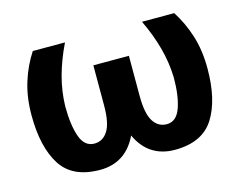

<svg xmlns="http://www.w3.org/2000/svg" viewBox="-80 -650 982 782"><g transform="rotate(-15 410.5 -258.5)"><path d="M249 -528.3Q217.8 -463.9 200.9 -401.9Q184.1 -339.8 182.6 -276.4Q182.6 -197.3 200 -148.2Q217.3 -99.1 258.8 -99.1Q294.4 -99.1 315.4 -131.8Q336.4 -164.6 336.4 -239.3V-408.2H486.3V-239.3Q486.3 -164.6 507.1 -131.8Q527.8 -99.1 564 -99.1Q604.5 -99.1 622.3 -148.2Q640.1 -197.3 640.1 -276.4Q638.2 -339.8 621.3 -401.9Q604.5 -463.9 573.7 -528.3H709.5Q742.7 -477.1 762.5 -414.8Q782.2 -352.5 782.2 -276.4Q782.2 -142.6 733.4 -66.2Q684.6 10.3 568.8 10.3Q514.2 10.3 474.4 -15.4Q434.6 -41 411.1 -92.3Q386.7 -41 347.2 -15.4Q307.6 10.3 253.9 10.3Q137.7 10.3 89.1 -66.2Q40.5 -142.6 40.5 -276.4Q40.5 -352.5 60.1 -414.8Q79.6 -477.1 113.3 -528.3Z"/></g></svg>

Font: Roboto Web
Style: Bold
Weight: 700
Designer: Google
Version: Version 1.200310; 2013